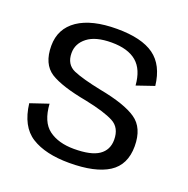

<svg xmlns="http://www.w3.org/2000/svg" viewBox="-111 -703 794 812"><g transform="rotate(20 285.5 -297.0)"><path d="M284 4.5C362 4.5 421 -8.5 461 -34C501 -59.5 521 -100.5 521 -156C521 -211.5 503.5 -251 469 -274.5C435 -298 379.5 -317 303 -331.5C246.5 -343 204.5 -354.5 176.5 -366.5C149 -378.5 135 -402 135 -436C135 -464.5 147 -488 171.5 -507C196 -526 232 -535.5 280 -535.5C329 -535.5 366.5 -524.5 392.5 -502.5C418.5 -480.5 433 -446 436.5 -399L515.5 -426C508.5 -486.5 486.5 -530 449 -557C411.5 -584 356 -597.5 281.5 -597.5C206.5 -597.5 148 -583.5 106.5 -555.5C65 -527 44 -487.5 44 -435.5C44 -380.5 61.5 -342.5 95.5 -320.5C130 -299 185 -281.5 261 -267.5C320 -255.5 363 -242 389.5 -228C416.5 -214 430 -188.5 430 -152C430 -121.5 418 -98 394.5 -82C371 -66 334 -58 282.5 -58C236.5 -58 198.5 -68.5 169.5 -90C140.5 -111.5 124.5 -149 121 -202.5L39.5 -175C47.5 -108.5 72 -61.5 114 -35C156 -8.5 213 4.5 284 4.5Z"/></g></svg>

Font: Anybody
Style: Regular
Weight: 400
Designer: Tyler Finck
Foundry: Etcetera Type Company
Version: Version 1.110